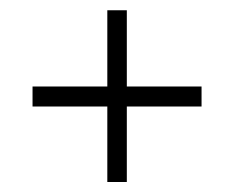

<svg xmlns="http://www.w3.org/2000/svg" viewBox="-20 -389 463 380"><path d="M378.9 -217.8V-178.2H44.4V-217.8ZM192.4 -368.7H231V-28.8H192.4Z"/></svg>

Font: Lateef ExtraLight
Style: Regular
Weight: 200
Designer: SIL International
Foundry: SIL International
Version: Version 4.200